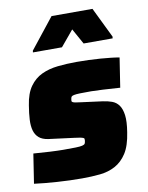

<svg xmlns="http://www.w3.org/2000/svg" viewBox="-85 -804 671 873"><g transform="rotate(-10 251.0 -367.5)"><path d="M3 0ZM223 8Q196 8 166.5 7Q137 6 108 4Q79 2 52 -0.5Q25 -3 3 -6L24 -142Q61 -139 100 -137Q139 -135 162 -135Q199 -135 219 -135.5Q239 -136 249 -138.5Q259 -141 261.5 -145.5Q264 -150 265 -159Q265 -164 265 -167Q265 -170 260.5 -172Q256 -174 246.5 -176Q237 -178 219 -180L102 -195Q75 -199 60 -212Q45 -225 39 -246Q33 -267 34.5 -296Q36 -325 42 -361Q50 -415 72.5 -446.5Q95 -478 128 -493.5Q161 -509 202.5 -513.5Q244 -518 290 -518Q317 -518 345 -517Q373 -516 399 -514Q425 -512 447.5 -509.5Q470 -507 486 -504L465 -368Q423 -371 385.5 -373Q348 -375 332 -375Q299 -375 280.5 -374.5Q262 -374 252.5 -372Q243 -370 240.5 -366.5Q238 -363 237 -356Q236 -350 236 -347Q236 -344 240 -341.5Q244 -339 252.5 -337.5Q261 -336 277 -334L376 -321Q399 -318 418 -311Q437 -304 449 -287.5Q461 -271 465 -241.5Q469 -212 461 -163Q452 -102 430 -68Q408 -34 376.5 -17Q345 0 306 4Q267 8 223 8ZM102 -595ZM102 -595 103 -603 214 -743H403L471 -603L470 -595H336L296 -667L236 -595Z"/></g></svg>

Font: Azeri Sans Black
Style: Italic
Weight: 900
Designer: Hector Gatti & Omnibus-Type (original fonts) / Cristiano Sobral (main changes and remastering)
Foundry: Omnibus-Type
Version: Version 0.07;August 21, 2020;FontCreator 13.0.0.2681 64-bit;